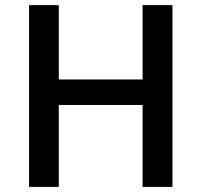

<svg xmlns="http://www.w3.org/2000/svg" viewBox="-20 -734 791 754"><path d="M657.2 0H540V-321.8H210.9V0H94.2V-713.9H210.9V-421.9H540V-713.9H657.2Z"/></svg>

Font: CAA NEO Sans SemiBold
Style: Regular
Weight: 600
Version: Version 1.10